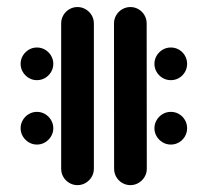

<svg xmlns="http://www.w3.org/2000/svg" viewBox="-20 -539 605 559"><path d="M429.6 -353Q429.6 -365.9 436.1 -376.9Q442.6 -387.8 453.5 -394.3Q464.4 -400.7 477.4 -400.7Q490.4 -400.7 501.3 -394.3Q512.2 -387.8 518.5 -376.9Q524.8 -365.9 524.8 -353Q524.8 -340.4 518.5 -329.4Q512.2 -318.5 501.3 -312Q490.4 -305.6 477.4 -305.6Q464.4 -305.6 453.5 -312Q442.6 -318.5 436.1 -329.4Q429.6 -340.4 429.6 -353ZM40 -165.6Q40 -178.5 46.5 -189.4Q53 -200.4 63.9 -206.9Q74.8 -213.3 87.4 -213.3Q100.4 -213.3 111.3 -206.9Q122.2 -200.4 128.7 -189.4Q135.2 -178.5 135.2 -165.6Q135.2 -153 128.7 -142Q122.2 -131.1 111.3 -124.6Q100.4 -118.1 87.4 -118.1Q74.8 -118.1 63.9 -124.6Q53 -131.1 46.5 -142Q40 -153 40 -165.6ZM205.6 0Q192.6 0 181.7 -6.5Q170.7 -13 164.4 -23.9Q158.1 -34.8 158.1 -47.8V-470.7Q158.1 -483.7 164.4 -494.6Q170.7 -505.6 181.7 -512Q192.6 -518.5 205.6 -518.5Q218.5 -518.5 229.4 -512Q240.4 -505.6 246.9 -494.6Q253.3 -483.7 253.3 -470.7V-47.8Q253.3 -34.8 246.9 -23.9Q240.4 -13 229.4 -6.5Q218.5 0 205.6 0ZM40 -353Q40 -365.9 46.5 -376.9Q53 -387.8 63.9 -394.3Q74.8 -400.7 87.4 -400.7Q100.4 -400.7 111.3 -394.3Q122.2 -387.8 128.7 -376.9Q135.2 -365.9 135.2 -353Q135.2 -340.4 128.7 -329.4Q122.2 -318.5 111.3 -312Q100.4 -305.6 87.4 -305.6Q74.8 -305.6 63.9 -312Q53 -318.5 46.5 -329.4Q40 -340.4 40 -353ZM429.6 -165.6Q429.6 -178.5 436.1 -189.4Q442.6 -200.4 453.5 -206.9Q464.4 -213.3 477.4 -213.3Q490.4 -213.3 501.3 -206.9Q512.2 -200.4 518.5 -189.4Q524.8 -178.5 524.8 -165.6Q524.8 -153 518.5 -142Q512.2 -131.1 501.3 -124.6Q490.4 -118.1 477.4 -118.1Q464.4 -118.1 453.5 -124.6Q442.6 -131.1 436.1 -142Q429.6 -153 429.6 -165.6ZM359.6 0Q346.7 0 335.7 -6.5Q324.8 -13 318.5 -23.9Q312.2 -34.8 312.2 -47.8L311.9 -470.7Q311.9 -483.7 318.3 -494.6Q324.8 -505.6 335.7 -512Q346.7 -518.5 359.6 -518.5Q372.6 -518.5 383.5 -512Q394.4 -505.6 400.7 -494.6Q407 -483.7 407 -470.7L407.4 -47.8Q407.4 -34.8 400.9 -23.9Q394.4 -13 383.5 -6.5Q372.6 0 359.6 0Z"/></svg>

Font: 26F Galaxy Sans Extra Bold
Style: Regular
Weight: 800
Designer: C₂₉H₂₅N₃O₅
Version: Version 1.100